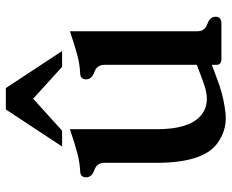

<svg xmlns="http://www.w3.org/2000/svg" viewBox="-87 -667 779 645"><g transform="rotate(-90 302.5 -344.5)"><path d="M520 -71.3Q520 -45.9 544.4 -37.4Q568.8 -28.8 568.8 -10.3Q568.8 9.8 546.4 9.8H427.7Q407.2 9.8 407.2 -6.3V-22.5Q397.9 -19 377 -11Q356 -2.9 337.4 3.4Q291 19 241.7 23.9Q233.9 24.4 227.1 24.4Q181.6 24.4 141.6 -5.4Q78.1 -53.7 78.1 -207.5V-383.8Q78.1 -408.2 53.7 -417Q29.3 -425.8 29.3 -444.8Q29.3 -464.8 51.3 -464.8Q81.5 -466.3 112.1 -474.6Q142.6 -482.9 190.9 -499V-207.5Q190.9 -103.5 232.4 -63.5Q257.3 -39.1 292.5 -39.1Q313.5 -39.1 339.8 -47.9Q349.1 -50.8 365.7 -57.1Q382.3 -63.5 393.6 -67.9Q396.5 -68.8 401.9 -70.8L407.2 -72.8V-383.8Q407.2 -408.2 382.8 -417Q358.4 -425.8 358.4 -444.8Q358.4 -464.8 380.4 -464.8Q410.6 -466.3 441.2 -474.6Q471.7 -482.9 520 -499ZM132.8 -525.4 257.3 -714.4H329.1L453.6 -525.4H400.4L293.5 -622.6L186 -525.4Z"/></g></svg>

Font: Caudex
Style: Bold
Weight: 700
Version: Version 1.01